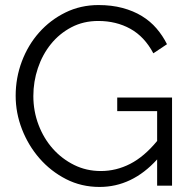

<svg xmlns="http://www.w3.org/2000/svg" viewBox="-20 -735 756 760"><path d="M602 -104Q503 5 374 5Q302 5 241.5 -26Q181 -57 136.5 -108Q92 -159 67 -223.5Q42 -288 42 -356Q42 -427 66.5 -492Q91 -557 135 -606.5Q179 -656 239 -685.5Q299 -715 370 -715Q422 -715 465 -703.5Q508 -692 541.5 -671.5Q575 -651 599.5 -622.5Q624 -594 641 -560L587 -524Q552 -590 496 -621Q440 -652 369 -652Q310 -652 262.5 -627Q215 -602 181.5 -560.5Q148 -519 130 -465.5Q112 -412 112 -355Q112 -295 132.5 -241Q153 -187 189 -146.5Q225 -106 273.5 -82Q322 -58 379 -58Q440 -58 495.5 -86.5Q551 -115 602 -177V-295H444V-349H661V0H602Z"/></svg>

Font: Oxford Sans
Style: Regular
Weight: 400
Designer: Matt McInerney, Pablo Impallari, Rodrigo Fuenzalida
Foundry: Matt McInerney, Pablo Impallari, Rodrigo Fuenzalida
Version: Version 3.000g; ttfautohint (v1.5) -l 8 -r 28 -G 28 -x 14 -D